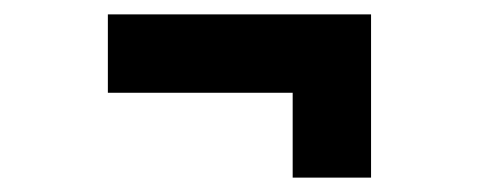

<svg xmlns="http://www.w3.org/2000/svg" viewBox="-20 -408 672 267"><path d="M130 -279V-388H496V-279ZM387 -161V-388H496V-161Z"/></svg>

Font: Figtree Light
Style: Bold
Weight: 700
Version: Version 2.002